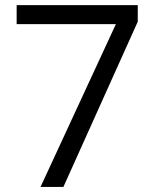

<svg xmlns="http://www.w3.org/2000/svg" viewBox="-20 -734 612 754"><path d="M45.4 -639.2V-713.9H521V-648.9L229 0H139.2L435.1 -639.2Z"/></svg>

Font: Open Sans Hebrew
Style: Regular
Weight: 400
Foundry: Ascender Corporation, Yanek Iontef
Version: Version 2.001;PS 002.001;hotconv 1.0.70;makeotf.lib2.5.58329